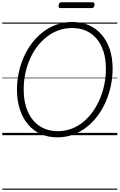

<svg xmlns="http://www.w3.org/2000/svg" viewBox="-20 -1187 1050 1686"><path d="M483 19Q403 19 338 -10Q273 -39 226.5 -94Q180 -149 154.5 -226Q129 -303 129 -400Q129 -475 144.5 -548Q160 -621 189.5 -687.5Q219 -754 261.5 -809.5Q304 -865 358 -906.5Q412 -948 477 -971Q542 -994 617 -994Q697 -994 761.5 -965Q826 -936 872.5 -882.5Q919 -829 944 -753.5Q969 -678 969 -585Q969 -509 953.5 -435Q938 -361 908.5 -293.5Q879 -226 836.5 -169Q794 -112 740 -70Q686 -28 621.5 -4.5Q557 19 483 19ZM487 -35Q551 -35 607 -56Q663 -77 710 -115.5Q757 -154 794 -205.5Q831 -257 857 -318.5Q883 -380 896.5 -447Q910 -514 910 -582Q910 -667 889 -733.5Q868 -800 829 -846.5Q790 -893 735.5 -917Q681 -941 613 -941Q550 -941 493.5 -920.5Q437 -900 389.5 -862.5Q342 -825 304.5 -775Q267 -725 241 -664.5Q215 -604 201.5 -537.5Q188 -471 188 -402Q188 -316 209 -248Q230 -180 269.5 -132.5Q309 -85 364 -60Q419 -35 487 -35ZM511 -1116Q500 -1116 496.5 -1122.5Q493 -1129 495 -1140Q497 -1153 502.5 -1160Q508 -1167 519 -1167H793Q805 -1167 808 -1160Q811 -1153 809 -1140Q807 -1128 802 -1122Q797 -1116 785 -1116ZM0 469H1010V479H0ZM0 -20H1010V0H0ZM0 -505H1010V-500H0ZM0 -989H1010V-979H0Z"/></svg>

Font: Playwrite DE VA Guides
Style: Regular
Weight: 400
Designer: Veronika Burian, José Scaglione
Foundry: TypeTogether
Version: Version 1.003